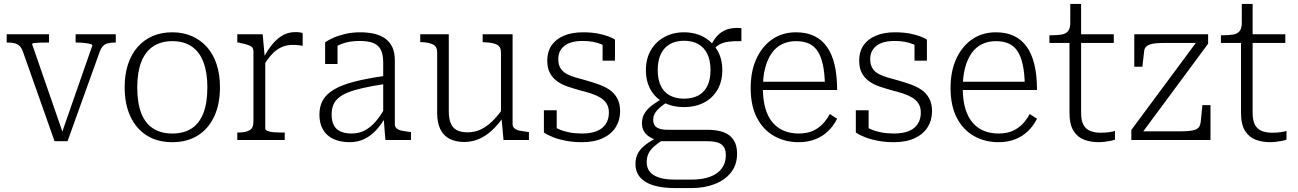

<svg xmlns="http://www.w3.org/2000/svg" viewBox="-20 -711 6590 975"><path d="M449 -480Q449 -485 437.5 -488Q426 -491 408 -493Q390 -495 369 -495H364V-537H568V-495H563Q544 -495 529 -491.5Q514 -488 504 -478Q494 -468 487 -450L323 6H257L96 -450Q89 -469 78.5 -478.5Q68 -488 53.5 -491.5Q39 -495 19 -495H14V-537H229V-495H224Q203 -495 184.5 -494.5Q166 -494 154.5 -492.5Q143 -491 143 -487L305 -19L291 -27Z M1097 -268Q1097 -181 1067 -118Q1037 -55 983 -22Q929 11 855 11Q781 11 727 -22Q673 -55 643 -118Q613 -181 613 -268Q613 -333 630 -384.5Q647 -436 679 -472.5Q711 -509 755.5 -528Q800 -547 855 -547Q910 -547 954.5 -527.5Q999 -508 1031 -472Q1063 -436 1080 -384.5Q1097 -333 1097 -268ZM677 -268Q677 -189 697 -137Q717 -85 757 -59Q797 -33 855 -33Q914 -33 953.5 -59Q993 -85 1013 -137Q1033 -189 1033 -268Q1033 -343 1013 -395.5Q993 -448 953.5 -475Q914 -502 855 -502Q797 -502 757 -475Q717 -448 697 -395.5Q677 -343 677 -268Z M1517 -543V-478Q1509 -480 1500.5 -481Q1492 -482 1483.5 -482.5Q1475 -483 1467 -483Q1442 -483 1421.5 -476Q1401 -469 1383 -455.5Q1365 -442 1349 -422Q1333 -402 1317 -375L1316 -414Q1340 -459 1365 -488.5Q1390 -518 1418 -533Q1446 -548 1480 -548Q1492 -548 1502.5 -546.5Q1513 -545 1517 -543ZM1185 0V-38H1190Q1226 -38 1246.5 -49Q1267 -60 1267 -93V-449Q1267 -464 1259.5 -471.5Q1252 -479 1235.5 -484Q1219 -489 1195 -494L1185 -496V-537H1314L1325 -414H1327V-59Q1327 -51 1339 -46Q1351 -41 1369.5 -39.5Q1388 -38 1405 -38H1426V0Z M1937 -326V-285Q1872 -275 1825 -264.5Q1778 -254 1747 -241.5Q1716 -229 1697.5 -212.5Q1679 -196 1671.5 -175.5Q1664 -155 1664 -130Q1664 -97 1675 -75.5Q1686 -54 1709 -43.5Q1732 -33 1765 -33Q1804 -33 1834 -49.5Q1864 -66 1889.5 -96Q1915 -126 1936 -166L1937 -116Q1917 -79 1890 -50Q1863 -21 1830 -5Q1797 11 1755 11Q1708 11 1673.5 -5Q1639 -21 1620.5 -52.5Q1602 -84 1602 -129Q1602 -172 1620 -203Q1638 -234 1677 -257Q1716 -280 1780 -296.5Q1844 -313 1937 -326ZM1937 0 1928 -116 1926 -120V-392Q1926 -433 1914.5 -457Q1903 -481 1877 -492Q1851 -503 1807 -503Q1754 -503 1717.5 -489Q1681 -475 1661 -457Q1659 -463 1660.5 -469.5Q1662 -476 1666.5 -482Q1671 -488 1678 -492Q1685 -496 1694 -496V-386H1631V-496Q1646 -507 1671.5 -518.5Q1697 -530 1732 -538.5Q1767 -547 1809 -547Q1848 -547 1880.5 -539.5Q1913 -532 1936.5 -515Q1960 -498 1972.5 -471Q1985 -444 1985 -404V-81Q1985 -67 1994 -59Q2003 -51 2020 -47.5Q2037 -44 2061 -41L2067 -40V0Z M2259 -537V-146Q2259 -110 2268.5 -86Q2278 -62 2299 -50.5Q2320 -39 2355 -39Q2389 -39 2419 -52.5Q2449 -66 2477.5 -93Q2506 -120 2533 -159L2536 -116Q2507 -75 2476 -47Q2445 -19 2410.5 -4.5Q2376 10 2338 10Q2294 10 2263 -6Q2232 -22 2216 -55Q2200 -88 2200 -136V-444Q2200 -474 2180 -484.5Q2160 -495 2123 -497H2114V-537ZM2583 -537V-81Q2583 -67 2592.5 -59Q2602 -51 2619 -47.5Q2636 -44 2659 -41L2666 -40V0H2537L2526 -120L2524 -125V-444Q2524 -474 2503 -484.5Q2482 -495 2443 -496L2431 -497V-537Z M3072 -139Q3072 -167 3060 -185.5Q3048 -204 3027.5 -216Q3007 -228 2981 -236.5Q2955 -245 2926 -252Q2894 -261 2864 -271Q2834 -281 2810.5 -297.5Q2787 -314 2773 -339.5Q2759 -365 2759 -404Q2759 -448 2780.5 -480Q2802 -512 2843 -529.5Q2884 -547 2940 -547Q2982 -547 3014 -541Q3046 -535 3068.5 -526.5Q3091 -518 3103 -510V-403H3040V-498Q3046 -497 3050.5 -494Q3055 -491 3058.5 -487Q3062 -483 3064.5 -477.5Q3067 -472 3068 -465Q3055 -477 3035.5 -485.5Q3016 -494 2992 -498.5Q2968 -503 2940 -503Q2877 -503 2846 -478Q2815 -453 2815 -411Q2815 -383 2826 -365Q2837 -347 2857 -336Q2877 -325 2903.5 -317.5Q2930 -310 2959 -302Q2991 -293 3021.5 -282Q3052 -271 3076 -254.5Q3100 -238 3114.5 -211.5Q3129 -185 3129 -146Q3129 -101 3107 -65.5Q3085 -30 3041.5 -9.5Q2998 11 2935 11Q2893 11 2857 4.5Q2821 -2 2792 -13Q2763 -24 2742 -38V-151H2807V-27Q2797 -33 2791 -39.5Q2785 -46 2782.5 -52.5Q2780 -59 2779 -65.5Q2778 -72 2779 -77Q2797 -64 2820 -54Q2843 -44 2872 -38.5Q2901 -33 2935 -33Q2980 -33 3010 -45Q3040 -57 3056 -81Q3072 -105 3072 -139Z M3745 -502Q3705 -503 3677.5 -499Q3650 -495 3631.5 -484Q3613 -473 3598 -453L3584 -465Q3595 -493 3610 -514Q3625 -535 3644.5 -548Q3664 -561 3689 -566Q3714 -571 3745 -568ZM3453 -167Q3397 -167 3353 -189.5Q3309 -212 3284.5 -254.5Q3260 -297 3260 -355Q3260 -413 3285 -456Q3310 -499 3354 -523Q3398 -547 3453 -547Q3510 -547 3553.5 -523Q3597 -499 3622.5 -456Q3648 -413 3648 -355Q3648 -297 3623 -254.5Q3598 -212 3554 -189.5Q3510 -167 3453 -167ZM3453 -210Q3496 -210 3526 -226Q3556 -242 3572 -274.5Q3588 -307 3588 -355Q3588 -404 3572 -437Q3556 -470 3526 -487Q3496 -504 3453 -504Q3412 -504 3382 -487Q3352 -470 3336 -437Q3320 -404 3320 -355Q3320 -307 3336 -274.5Q3352 -242 3382 -226Q3412 -210 3453 -210ZM3406 244Q3345 244 3300.5 231Q3256 218 3231.5 190.5Q3207 163 3207 121Q3207 89 3220.5 65.5Q3234 42 3261.5 21.5Q3289 1 3332 -21L3352 -4Q3320 16 3300.5 33.5Q3281 51 3272.5 70Q3264 89 3264 113Q3264 140 3278.5 159.5Q3293 179 3324.5 190Q3356 201 3407 201H3492Q3547 201 3586 186.5Q3625 172 3645.5 144Q3666 116 3666 77Q3666 41 3645 23.5Q3624 6 3571 6H3333V5Q3305 -1 3284 -12.5Q3263 -24 3251.5 -42Q3240 -60 3240 -86Q3240 -114 3253.5 -136Q3267 -158 3292 -177Q3317 -196 3351 -214L3371 -194Q3347 -179 3331 -165Q3315 -151 3306 -136Q3297 -121 3297 -102Q3297 -76 3315 -64Q3333 -52 3368 -52H3572Q3621 -52 3654.5 -39.5Q3688 -27 3705.5 0Q3723 27 3723 69Q3723 126 3692 165Q3661 204 3608.5 224Q3556 244 3493 244Z M3854 -263Q3854 -202 3867.5 -158Q3881 -114 3905.5 -86.5Q3930 -59 3963 -46Q3996 -33 4035 -33Q4079 -33 4109 -47Q4139 -61 4159.5 -83.5Q4180 -106 4194 -132L4231 -108Q4213 -72 4185 -45Q4157 -18 4119.5 -3.5Q4082 11 4035 11Q3967 11 3911.5 -20Q3856 -51 3824 -112.5Q3792 -174 3792 -264Q3792 -350 3821.5 -413.5Q3851 -477 3902.5 -512Q3954 -547 4022 -547Q4075 -547 4114 -528.5Q4153 -510 4179 -473.5Q4205 -437 4218 -382.5Q4231 -328 4231 -254H3836V-296H4188L4169 -279Q4168 -340 4158.5 -383Q4149 -426 4131.5 -452Q4114 -478 4087 -490Q4060 -502 4022 -502Q3983 -502 3952 -487Q3921 -472 3899.5 -442Q3878 -412 3866 -367.5Q3854 -323 3854 -263Z M4656 -139Q4656 -167 4644 -185.5Q4632 -204 4611.5 -216Q4591 -228 4565 -236.5Q4539 -245 4510 -252Q4478 -261 4448 -271Q4418 -281 4394.5 -297.5Q4371 -314 4357 -339.5Q4343 -365 4343 -404Q4343 -448 4364.5 -480Q4386 -512 4427 -529.5Q4468 -547 4524 -547Q4566 -547 4598 -541Q4630 -535 4652.5 -526.5Q4675 -518 4687 -510V-403H4624V-498Q4630 -497 4634.5 -494Q4639 -491 4642.5 -487Q4646 -483 4648.5 -477.5Q4651 -472 4652 -465Q4639 -477 4619.5 -485.5Q4600 -494 4576 -498.5Q4552 -503 4524 -503Q4461 -503 4430 -478Q4399 -453 4399 -411Q4399 -383 4410 -365Q4421 -347 4441 -336Q4461 -325 4487.5 -317.5Q4514 -310 4543 -302Q4575 -293 4605.5 -282Q4636 -271 4660 -254.5Q4684 -238 4698.5 -211.5Q4713 -185 4713 -146Q4713 -101 4691 -65.5Q4669 -30 4625.5 -9.5Q4582 11 4519 11Q4477 11 4441 4.5Q4405 -2 4376 -13Q4347 -24 4326 -38V-151H4391V-27Q4381 -33 4375 -39.5Q4369 -46 4366.5 -52.5Q4364 -59 4363 -65.5Q4362 -72 4363 -77Q4381 -64 4404 -54Q4427 -44 4456 -38.5Q4485 -33 4519 -33Q4564 -33 4594 -45Q4624 -57 4640 -81Q4656 -105 4656 -139Z M4869 -263Q4869 -202 4882.5 -158Q4896 -114 4920.5 -86.5Q4945 -59 4978 -46Q5011 -33 5050 -33Q5094 -33 5124 -47Q5154 -61 5174.5 -83.5Q5195 -106 5209 -132L5246 -108Q5228 -72 5200 -45Q5172 -18 5134.5 -3.5Q5097 11 5050 11Q4982 11 4926.5 -20Q4871 -51 4839 -112.5Q4807 -174 4807 -264Q4807 -350 4836.5 -413.5Q4866 -477 4917.5 -512Q4969 -547 5037 -547Q5090 -547 5129 -528.5Q5168 -510 5194 -473.5Q5220 -437 5233 -382.5Q5246 -328 5246 -254H4851V-296H5203L5184 -279Q5183 -340 5173.5 -383Q5164 -426 5146.5 -452Q5129 -478 5102 -490Q5075 -502 5037 -502Q4998 -502 4967 -487Q4936 -472 4914.5 -442Q4893 -412 4881 -367.5Q4869 -323 4869 -263Z M5309 -493V-532H5321Q5352 -532 5373 -536Q5394 -540 5404.5 -554Q5415 -568 5415 -595L5454 -537H5636V-493ZM5470 -138Q5470 -99 5482 -77Q5494 -55 5516.5 -46Q5539 -37 5570 -37Q5594 -37 5614 -40Q5634 -43 5642 -46V-2Q5632 2 5618.5 4.5Q5605 7 5589.5 9Q5574 11 5559 11Q5519 11 5485.5 -1.5Q5452 -14 5431.5 -46.5Q5411 -79 5411 -138V-522L5415 -530V-691H5470Z M5776 -31 5762 -44H5963Q5992 -44 6013 -45.5Q6034 -47 6047.5 -51.5Q6061 -56 6068 -65.5Q6075 -75 6077 -89L6086 -177H6127V0H5725V-51L6060 -503L6076 -493H5903Q5874 -493 5853 -491.5Q5832 -490 5818.5 -485Q5805 -480 5798 -471.5Q5791 -463 5790 -449L5781 -372H5740V-537H6115V-489Z M6180 -493V-532H6192Q6223 -532 6244 -536Q6265 -540 6275.5 -554Q6286 -568 6286 -595L6325 -537H6507V-493ZM6341 -138Q6341 -99 6353 -77Q6365 -55 6387.5 -46Q6410 -37 6441 -37Q6465 -37 6485 -40Q6505 -43 6513 -46V-2Q6503 2 6489.5 4.5Q6476 7 6460.5 9Q6445 11 6430 11Q6390 11 6356.5 -1.5Q6323 -14 6302.5 -46.5Q6282 -79 6282 -138V-522L6286 -530V-691H6341Z"/></svg>

Font: Roboto Serif SemiCondensed ExtraLight
Style: Regular
Weight: 250
Width: 4
Designer: Greg Gazdowicz
Foundry: Commercial Type
Version: Version 1.007